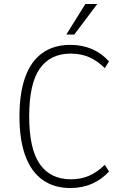

<svg xmlns="http://www.w3.org/2000/svg" viewBox="-20 -939 635 967"><path d="M334 8Q252 8 194.5 -33Q137 -74 107.5 -154.5Q78 -235 78 -352Q78 -470 107 -550.5Q136 -631 193.5 -672Q251 -713 334 -713Q394 -713 443 -692Q492 -671 529 -630L508 -596Q470 -633 429 -651Q388 -669 336 -669Q233 -669 180 -593Q127 -517 127 -353Q127 -189 180.5 -112.5Q234 -36 337 -36Q388 -36 429 -54Q470 -72 508 -109L529 -75Q492 -35 443 -13.5Q394 8 334 8ZM314 -765 410 -919H470L354 -765Z"/></svg>

Font: Nunito Sans 7pt Condensed ExtraLight
Style: Regular
Weight: 250
Width: 3
Designer: Vernon Adams
Foundry: Vernon Adams
Version: Version 3.101;gftools[0.9.27]